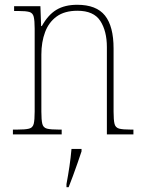

<svg xmlns="http://www.w3.org/2000/svg" viewBox="-20 -562 604 803"><path d="M34 0V-20H52Q86 -20 101.5 -24Q117 -28 121 -44Q125 -60 125 -95V-442Q125 -476 121 -492Q117 -508 102.5 -512Q88 -516 58 -516H39V-536H149L152 -453H155Q181 -500 216 -521Q251 -542 303 -542Q383 -542 419 -497Q455 -452 455 -359V-95Q455 -60 459 -44Q463 -28 478.5 -24Q494 -20 527 -20H538V0H427V-365Q427 -432 399.5 -474.5Q372 -517 304 -517Q250 -517 217 -493Q184 -469 168.5 -427.5Q153 -386 153 -334V-95Q153 -60 157 -44Q161 -28 176.5 -24Q192 -20 226 -20H238V0ZM258 208Q265 171 270.5 133.5Q276 96 279 61H321V71Q314 92 304.5 119.5Q295 147 285 174Q275 201 267 221H258Z"/></svg>

Font: Noto Serif Ethiopic SemiCondensed Thin
Style: Regular
Weight: 100
Width: 4
Designer: Monotype Design Team
Foundry: Monotype Imaging Inc.
Version: Version 2.102; ttfautohint (v1.8.4.7-5d5b)